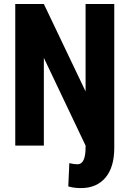

<svg xmlns="http://www.w3.org/2000/svg" viewBox="-20 -731 649 964"><path d="M553.7 -710.9V11.2Q553.7 108.9 509.3 161.1Q464.8 213.4 386.2 213.4Q352.1 213.4 322.8 205.1L328.1 87.9Q348.6 93.8 369.1 93.8Q409.7 93.8 409.7 8.8V0L200.2 -440.4V0H56.6V-710.9H200.2L409.7 -272V-710.9Z"/></svg>

Font: MAUL Condensed Bold
Style: Condensed Bold
Weight: 700
Designer: MAUL
Version: Version 1.0; 2020; ttfautohint (v1.8.3)